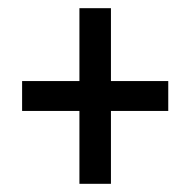

<svg xmlns="http://www.w3.org/2000/svg" viewBox="-20 -592 465 469"><path d="M174 -143H251V-321H391V-394H251V-572H174V-394H34V-321H174Z"/></svg>

Font: Noto Serif Ethiopic ExtraCondensed Black
Style: Regular
Weight: 900
Width: 2
Designer: Monotype Design Team
Foundry: Monotype Imaging Inc.
Version: Version 2.102